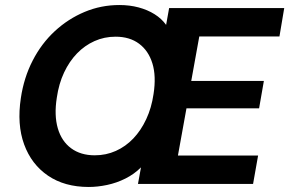

<svg xmlns="http://www.w3.org/2000/svg" viewBox="-20 -732 1151 764"><path d="M333 12Q237 12 171 -33Q105 -78 76 -157.5Q47 -237 63 -342Q75 -423 110 -491Q145 -559 198 -608Q251 -657 316.5 -684.5Q382 -712 455 -712Q496 -712 531.5 -702.5Q567 -693 595 -675.5Q623 -658 641 -633L653 -700H1111L1092 -587H773L741 -410H1030L1011 -301H722L688 -113H1007L987 0H529L541 -66Q514 -39 479 -21.5Q444 -4 406 4Q368 12 333 12ZM357 -114Q402 -114 441 -131.5Q480 -149 510.5 -181Q541 -213 562 -258Q583 -303 591 -358Q602 -429 586.5 -479.5Q571 -530 533.5 -558Q496 -586 440 -586Q395 -586 356 -568.5Q317 -551 286.5 -519.5Q256 -488 235 -443.5Q214 -399 206 -343Q195 -273 210 -221.5Q225 -170 263 -142Q301 -114 357 -114Z"/></svg>

Font: DM Sans 10pt ExtraBold
Style: Italic
Weight: 800
Italic angle: -10°
Version: Version 4.004;gftools[0.9.30]